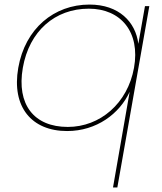

<svg xmlns="http://www.w3.org/2000/svg" viewBox="-20 -567 711 841"><path d="M60 -270C30 -98 119 7 274 7C403 7 504 -69 548 -165L475 254H494L634 -540H615L586 -375C574 -471 501 -547 372 -547C217 -547 90 -442 60 -270ZM567 -270C539 -114 418 -11 277 -11C129 -11 52 -109 80 -270C108 -431 221 -529 369 -529C510 -529 595 -426 567 -270Z"/></svg>

Font: Poppins Devanagari Thin
Style: Italic
Weight: 100
Italic angle: -10°
Designer: Ninad Kale (Devanagari), Jonny Pinhorn (Latin)
Foundry: Indian Type Foundry
Version: 4.005